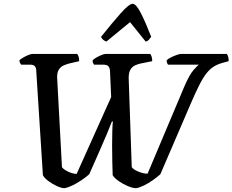

<svg xmlns="http://www.w3.org/2000/svg" viewBox="-20 -987 1219 1007"><path d="M318 0Q303 0 279.5 -10.5Q256 -21 234.5 -37Q213 -53 205 -68L170 -617Q170 -631 163 -639.5Q156 -648 137 -648H91Q88 -651 85 -657.5Q82 -664 82 -671Q88 -677 101.5 -685Q115 -693 129 -698.5Q143 -704 149 -704H385Q389 -699 392.5 -689Q396 -679 395 -666L343 -654Q328 -650 313 -643.5Q298 -637 288 -621Q278 -605 280 -574L305 -110Q316 -96 340 -85.5Q364 -75 382 -75L563 -478L557 -614Q556 -631 548.5 -639.5Q541 -648 520 -648H473Q471 -651 468 -657Q465 -663 466 -671Q471 -677 485 -685Q499 -693 512.5 -698.5Q526 -704 533 -704H768Q772 -699 775.5 -689Q779 -679 778 -666L718 -654Q704 -651 689 -644.5Q674 -638 664 -621.5Q654 -605 655 -574L671 -110Q682 -96 708 -86Q734 -76 754 -76L945 -529Q973 -595 995 -619.5Q1017 -644 1023 -648H861Q859 -651 856.5 -656.5Q854 -662 854 -671Q862 -679 877.5 -686.5Q893 -694 907.5 -699Q922 -704 927 -704H1170Q1174 -698 1177 -688.5Q1180 -679 1179 -666L1146 -657Q1121 -650 1101.5 -638Q1082 -626 1063.5 -603Q1045 -580 1025 -540.5Q1005 -501 978 -438L821 -73Q804 -58 781.5 -42Q759 -26 735.5 -14.5Q712 -3 694 0Q677 0 651.5 -10.5Q626 -21 603 -37Q580 -53 571 -68Q570 -95 569 -138Q568 -181 568 -223Q568 -266 569 -300Q570 -334 572 -350H567Q558 -326 538.5 -279.5Q519 -233 494.5 -178Q470 -123 448 -73Q431 -58 407.5 -42Q384 -26 360 -14.5Q336 -3 318 0ZM538 -769Q528 -772 520 -779.5Q512 -787 510 -794Q571 -870 614 -918.5Q657 -967 676 -967Q694 -967 719 -918Q744 -869 773 -794Q768 -788 762 -780Q756 -772 744 -769L662 -871Z"/></svg>

Font: Texturina 72pt 72pt SemiBold
Style: Italic
Weight: 600
Italic angle: -11°
Designer: Guillermo Torres Carreño
Foundry: Omnibus-Type
Version: Version 1.002; ttfautohint (v1.8.3)